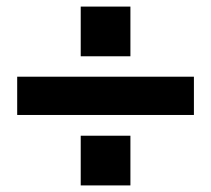

<svg xmlns="http://www.w3.org/2000/svg" viewBox="-20 -605 642 583"><path d="M225.1 -585H376V-434.1H225.1ZM32.2 -372.1H568.8V-255.9H32.2ZM225.1 -192.9H376V-42H225.1Z"/></svg>

Font: Hack
Style: Bold Italic
Weight: 700
Italic angle: -11°
Monospace: yes
Designer: Christopher Simpkins
Foundry: Christopher Simpkins
Version: Version 2.017; ttfautohint (v1.4.1) -l 4 -r 80 -G 350 -x 0 -